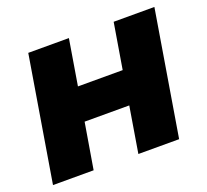

<svg xmlns="http://www.w3.org/2000/svg" viewBox="-95 -631 806 746"><g transform="rotate(-20 307.5 -258.0)"><path d="M257.8 -515.6 226.6 -327.1H411.6L442.9 -515.6H611.3L525.9 0H357.4L388.7 -189.5H204.1L172.4 0H4.4L89.8 -515.6Z"/></g></svg>

Font: Inter Display ExtraBold
Style: Italic
Weight: 800
Italic angle: -9.39999°
Designer: Rasmus Andersson
Foundry: rsms
Version: Version 4.000;git-a52131595